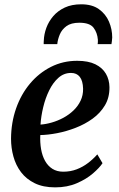

<svg xmlns="http://www.w3.org/2000/svg" viewBox="-20 -838 540 870"><path d="M444.5 -98.5Q431 -78 401.2 -52.2Q371.5 -26.5 328.2 -7.8Q285 11 230 11Q175.5 11 137.2 -7.8Q99 -26.5 75.2 -58Q51.5 -89.5 40.8 -128.8Q30 -168 30 -209.5Q30.5 -283 53 -347Q75.5 -411 116 -459.2Q156.5 -507.5 211 -535Q265.5 -562.5 329.5 -562.5Q380 -562.5 412 -546.8Q444 -531 459.8 -504Q475.5 -477 476 -443Q476.5 -396 455.5 -360.8Q434.5 -325.5 399.5 -300.2Q364.5 -275 322.5 -258.8Q280.5 -242.5 238.5 -234.5Q196.5 -226.5 162.5 -226Q161 -192 166.2 -162Q171.5 -132 184.2 -109Q197 -86 217.5 -73Q238 -60 266.5 -60Q299.5 -60 327.5 -70.8Q355.5 -81.5 379 -99.5Q402.5 -117.5 421 -138.5ZM302 -507.5Q269.5 -507.5 244.8 -485.5Q220 -463.5 202.8 -428.2Q185.5 -393 175.8 -352.2Q166 -311.5 163.5 -273.5Q187.5 -275 214.5 -282.8Q241.5 -290.5 267 -304.2Q292.5 -318 313 -337.5Q333.5 -357 345.2 -381.8Q357 -406.5 356.5 -436Q355.5 -472 341.5 -489.8Q327.5 -507.5 302 -507.5ZM178 -638Q178 -642.5 178 -646.5Q178 -650.5 178.5 -654.5Q179.5 -683 190 -711.8Q200.5 -740.5 221.2 -764.8Q242 -789 273.5 -803.8Q305 -818.5 348 -818.5Q397.5 -818.5 428.2 -796.5Q459 -774.5 473.8 -740Q488.5 -705.5 488.5 -668Q488 -660 487 -651.8Q486 -643.5 485 -638H422.5Q423 -642.5 423.5 -647.2Q424 -652 423.5 -658Q421 -690 403.8 -712.5Q386.5 -735 339.5 -735Q302 -735 281 -719.5Q260 -704 250.8 -681.5Q241.5 -659 239.5 -638Z"/></svg>

Font: Merriweather 36pt SemiBold
Style: Italic
Weight: 600
Italic angle: -7.8°
Version: Version 2.101